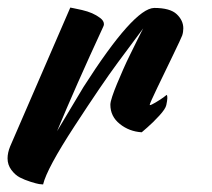

<svg xmlns="http://www.w3.org/2000/svg" viewBox="-123 -460 560 508"><path d="M63 -440Q67 -439 73 -438Q79 -437 94 -433.5Q109 -430 120.5 -425Q132 -420 142 -412.5Q152 -405 152 -396Q152 -393 150 -389Q76 -229 28 -113Q28 -113 98 -230Q231 -438 285 -439Q327 -439 344.5 -422.5Q362 -406 362 -385Q362 -375 359 -366Q356 -358 334.5 -313.5Q313 -269 293 -227.5Q273 -186 273 -182Q273 -182 274 -182Q277 -182 288 -188.5Q299 -195 309 -202L318 -209Q322 -205 317 -182Q315 -172 298.5 -154Q282 -136 267 -123L252 -110Q219 -112 194 -132Q169 -152 169 -183Q169 -190 174 -205Q179 -220 186.5 -238Q194 -256 203 -276.5Q212 -297 221.5 -316Q231 -335 238.5 -350.5Q246 -366 251 -375.5Q256 -385 256 -385Q229 -349 188 -293.5Q147 -238 74 -126Q1 -14 -9 28Q-13 28 -19.5 27Q-26 26 -42 21Q-58 16 -70.5 9.5Q-83 3 -93 -10.5Q-103 -24 -103 -41Q-103 -56 -96 -73Z"/></svg>

Font: Vervelle
Style: Script
Weight: 400
Monospace: yes
Designer: Nur Solikh
Foundry: Astageni Type
Version: Version 1.0